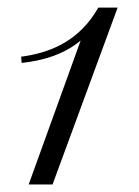

<svg xmlns="http://www.w3.org/2000/svg" viewBox="-20 -716 369 510"><path d="M119.6 -226.1 292.5 -695.8H241.2C189.5 -605 110.8 -575.2 36.1 -565.4L37.6 -548.8C90.8 -554.7 148.4 -569.8 194.3 -608.4L56.2 -226.1Z"/></svg>

Font: Petit Formal Script
Style: Regular
Weight: 400
Designer: Pablo Impallari, Brenda Gallo, Rodrigo Fuenzalida
Foundry: Pablo Impallari, Brenda Gallo, Rodrigo Fuenzalida
Version: Version 1.001